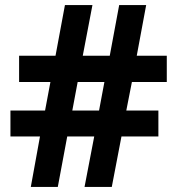

<svg xmlns="http://www.w3.org/2000/svg" viewBox="-20 -734 696 754"><path d="M498 -412 476 -300H602V-198H457L419 0H312L350 -198H244L207 0H101L137 -198H21V-300H157L178 -412H55V-515H198L235 -714H343L305 -515H411L448 -714H554L517 -515H635V-412ZM264 -300H369L390 -412H285Z"/></svg>

Font: Noto Sans Lao UI
Style: Regular
Weight: 400
Designer: Monotype Design Team
Foundry: Monotype Imaging Inc.
Version: Version 2.000